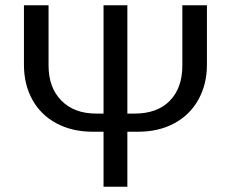

<svg xmlns="http://www.w3.org/2000/svg" viewBox="-20 -708 875 728"><path d="M372.6 0V-208.5H332Q253.4 -208.5 193.8 -240.5Q134.3 -272.5 102.5 -330.3Q70.8 -388.2 70.8 -461.9V-688H164.1V-460Q164.1 -376 212.6 -326.7Q261.2 -277.3 345.2 -277.3H372.6V-688H462.9V-277.3H490.2Q576.2 -277.3 623.8 -325.9Q671.4 -374.5 671.4 -460V-688H764.6V-461.9Q764.6 -389.2 732.7 -331.1Q700.7 -272.9 641.4 -240.7Q582 -208.5 503.4 -208.5H462.9V0Z"/></svg>

Font: Arial
Style: Regular
Weight: 400
Designer: Steve Matteson
Foundry: Ascender Corporation
Version: Version 2.00.3